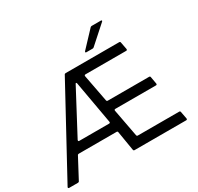

<svg xmlns="http://www.w3.org/2000/svg" viewBox="-227 -1211 1496 1448"><g transform="rotate(-30 521.0 -486.5)"><path d="M-21 0Q-26 0 -28.5 -3.5Q-31 -7 -28 -12L377 -756Q380 -763 389 -763H854Q864 -763 865 -754L877 -691V-689Q877 -680 868 -680H513Q508 -680 505.5 -677Q503 -674 504 -669L549 -433Q551 -424 560 -424H919Q929 -424 930 -415L941 -353V-351Q941 -342 932 -342H578Q573 -342 570.5 -339Q568 -336 569 -331L614 -92Q616 -83 625 -83H984Q994 -83 995 -74L1007 -11V-9Q1007 0 998 0H548Q540 0 538 -9L510 -178Q509 -187 500 -187H171Q162 -187 159 -180L67 -7Q64 0 55 0ZM482 -269Q487 -269 489.5 -272Q492 -275 491 -280L425 -652Q423 -660 419 -660Q416 -660 413 -654L215 -281Q214 -279 214 -276Q214 -269 222 -269ZM603 -821Q597 -821 595.5 -824.5Q594 -828 598 -833L725 -968Q730 -973 737 -973H816Q824 -973 824 -968Q824 -964 820 -961L669 -826Q664 -821 657 -821Z"/></g></svg>

Font: Open Sauce Two
Style: Italic
Weight: 400
Italic angle: -10°
Designer: Alfredo Marco Pradil
Foundry: Creative Sauce Fz LLC
Version: Version 1.477